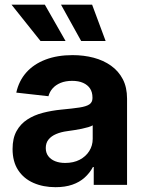

<svg xmlns="http://www.w3.org/2000/svg" viewBox="-20 -775 611 805"><path d="M212.9 9.8Q161.1 9.8 120.4 -8.1Q79.6 -25.9 56.2 -61.5Q32.7 -97.2 32.7 -150.4Q32.7 -195.3 49.3 -225.3Q65.9 -255.4 94.5 -273.9Q123 -292.5 159.9 -302Q196.8 -311.5 236.8 -315.4Q284.2 -319.8 313 -324.2Q341.8 -328.6 354.7 -337.4Q367.7 -346.2 367.7 -363.3V-366.2Q367.7 -388.2 357.7 -403.6Q347.7 -418.9 328.6 -427.5Q309.6 -436 282.7 -436Q254.9 -436 234.1 -427.5Q213.4 -418.9 200.7 -404.5Q188 -390.1 183.1 -371.6L48.3 -386.7Q59.1 -436 90.3 -471.2Q121.6 -506.3 170.9 -525.1Q220.2 -543.9 284.2 -543.9Q331.1 -543.9 372.6 -533Q414.1 -522 445.6 -499.5Q477.1 -477.1 494.9 -442.9Q512.7 -408.7 512.7 -361.3V0H373V-74.7H369.6Q356 -49.3 334.7 -30.3Q313.5 -11.2 283.2 -0.7Q252.9 9.8 212.9 9.8ZM253.4 -91.8Q288.1 -91.8 314 -105.2Q339.8 -118.7 354.2 -141.6Q368.7 -164.6 368.7 -192.9V-249.5Q362.3 -245.6 350.1 -241.9Q337.9 -238.3 322.8 -235.1Q307.6 -231.9 291.7 -229.5Q275.9 -227.1 261.7 -225.1Q235.8 -221.7 215.6 -213.1Q195.3 -204.6 183.6 -190.2Q171.9 -175.8 171.9 -154.3Q171.9 -134.3 182.4 -120.4Q192.9 -106.4 211.2 -99.1Q229.5 -91.8 253.4 -91.8ZM320.3 -603 235.8 -755.4H366.2L422.9 -603ZM149.9 -603 28.3 -755.4H168L254.9 -603Z"/></svg>

Font: Inter 20pt
Style: Bold
Weight: 700
Version: Version 4.001;git-66647c0bb